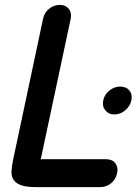

<svg xmlns="http://www.w3.org/2000/svg" viewBox="-20 -755 558 785"><path d="M447 -287Q424 -287 410.5 -304Q397 -321 402 -344Q407 -369 427.5 -385Q448 -401 471 -401Q496 -401 509 -385Q522 -369 517 -344Q512 -321 492 -304Q472 -287 447 -287ZM414 -104Q439 -104 451.5 -87.5Q464 -71 459 -48Q454 -22 434.5 -6Q415 10 390 10H128Q87 10 65.5 2Q44 -6 35 -20.5Q26 -35 27 -55Q28 -75 33 -99L156 -678Q161 -703 180.5 -719Q200 -735 225 -735Q248 -735 261 -719Q274 -703 269 -678L146 -101Q147 -104 152 -104Z"/></svg>

Font: VDS
Style: Bold Italic
Weight: 700
Designer: artmaker
Foundry: artmaker
Version: Version 1.000 2009 initial release